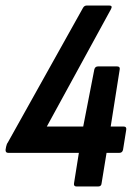

<svg xmlns="http://www.w3.org/2000/svg" viewBox="-21 -675 492 695"><path d="M256 0Q245.1 0 246.9 -11.4L264.5 -121.7H8.8Q-1.6 -121.7 -0.8 -133.1L1 -143.4Q2 -147.6 3.4 -151.9Q4.8 -156.2 7.2 -159L279.6 -646.8Q284.4 -655 293 -655H374.5Q387.5 -655 380.9 -642.2L148.5 -217H280.2L320.4 -423.6Q323.2 -434.6 333.8 -434.6H402.7Q414.3 -434.6 412.3 -423.6L379.7 -217H426.4Q437.9 -217 435.9 -205L424.4 -133.1Q422 -121.7 411 -121.7H364.7L346.7 -11.4Q345.9 0 334.3 0Z"/></svg>

Font: Sofia Sans Condensed
Style: Italic
Weight: 400
Italic angle: -9°
Designer: Botio Nikoltchev, Ani Petrova
Foundry: lettersoup
Version: Version 4.101